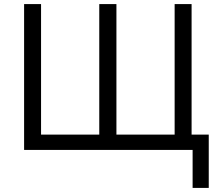

<svg xmlns="http://www.w3.org/2000/svg" viewBox="-20 -734 1073 940"><path d="M98 0V-714H181V-75H466V-714H550V-75H835V-714H918V-75H1002V186H923V0Z"/></svg>

Font: Stephens Clock
Style: Regular
Weight: 400
Designer: Peter Wiegel (catfonts.de) with slight modifications by DT1.org
Version: Version 0.9.1